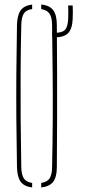

<svg xmlns="http://www.w3.org/2000/svg" viewBox="-20 -824 384 848"><path d="M122 4Q86.5 -0.5 71.2 -21.5Q56 -42.5 55 -85Q53 -197.5 52.2 -298.5Q51.5 -399.5 52.2 -500.5Q53 -601.5 55 -714Q56 -757 71.2 -778.2Q86.5 -799.5 122 -804V-784Q96 -780.5 85.5 -764.5Q75 -748.5 74 -714Q71.5 -604 71 -503.8Q70.5 -403.5 71.2 -301.5Q72 -199.5 74 -85Q75 -51.5 85.5 -35.8Q96 -20 122 -16ZM162 4V-16Q188 -20 198.8 -35.8Q209.5 -51.5 210 -85Q212.5 -199.5 213 -301.5Q213.5 -403.5 212.5 -503.8Q211.5 -604 210 -714Q209.5 -748.5 198.5 -764Q187.5 -779.5 162 -784V-804Q199 -800.5 215 -779Q231 -757.5 231 -714Q232 -601.5 232.2 -500.5Q232.5 -399.5 232.2 -298.5Q232 -197.5 231 -85Q231 -42.5 215 -21.2Q199 0 162 4ZM221 -659Q218 -659 215.5 -659.8Q213 -660.5 210 -661V-680Q214 -679 221 -679Q255 -679 267.2 -692.2Q279.5 -705.5 281 -740Q282.5 -770 281 -800H301Q302.5 -770 301 -740Q299 -696.5 281 -677.8Q263 -659 221 -659Z"/></svg>

Font: Big Shoulders Stencil Display Thin
Style: Regular
Weight: 100
Designer: Patric King
Foundry: XO Type Co
Version: Version 1.000